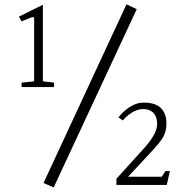

<svg xmlns="http://www.w3.org/2000/svg" viewBox="-20 -836 873 868"><path d="M173.8 -814.5V-468.3L224.6 -462.4V-442.4H77.6V-462.4L134.3 -468.3V-753.4Q134.3 -758.8 127 -758.8Q125.5 -758.8 119.1 -756.3L88.9 -744.1Q81.5 -741.2 77.6 -739.3L65.4 -760.7ZM726.6 -315.9Q732.4 -298.8 732.4 -279.5Q732.4 -260.3 728.8 -245.1Q725.1 -230 716.8 -214.8Q703.1 -191.4 658.7 -144L559.1 -37.1H710.9V-36.6Q714.8 -43.5 719.7 -49.8L728 -62.5H748L733.9 0H506.3V-27.8L636.7 -171.9Q690.4 -233.9 690.4 -274.4Q690.4 -322.3 656.2 -337.4Q644.5 -342.8 626 -342.8Q595.2 -342.8 561.5 -316.9Q546.9 -305.7 535.2 -291.5L515.6 -305.2Q542.5 -341.3 583 -361.3Q604.5 -372.1 631.3 -372.1Q708.5 -372.1 726.6 -315.9ZM551.8 -816.4 598.1 -794.4 222.7 11.2 176.8 -8.8Z"/></svg>

Font: Habibi
Style: Regular
Weight: 400
Designer: Magnus Gaarde
Foundry: Magnus Gaarde
Version: Version 1.001